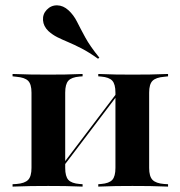

<svg xmlns="http://www.w3.org/2000/svg" viewBox="-20 -692 669 712"><path d="M471 -2.4Q437.1 -2.4 409.7 -2Q382.3 -1.6 344.4 0V-8.9L354.8 -9.7Q384.7 -12.1 396.4 -25Q408.1 -37.9 408.1 -69.4V-208.9H533.1V-69.4Q533.1 -37.9 545.6 -25Q558.1 -12.1 588.7 -9.7L603.2 -8.9V0Q564.5 -1.6 535.5 -2Q506.5 -2.4 471 -2.4ZM158.9 -2.4Q123.4 -2.4 94.8 -2Q66.1 -1.6 26.6 0V-8.9L41.1 -9.7Q71.8 -12.1 84.3 -25Q96.8 -37.9 96.8 -69.4V-348.4Q96.8 -379.8 84.3 -392.3Q71.8 -404.8 41.1 -407.3L26.6 -408.9V-417.7Q66.1 -416.1 94.8 -415.7Q123.4 -415.3 158.9 -415.3Q193.5 -415.3 221 -415.7Q248.4 -416.1 286.3 -417.7V-408.9L275 -408.1Q245.2 -405.6 233.5 -392.7Q221.8 -379.8 221.8 -348.4V-69.4Q221.8 -37.9 233.5 -25Q245.2 -12.1 275 -9.7L286.3 -8.9V0Q248.4 -1.6 221 -2Q193.5 -2.4 158.9 -2.4ZM408.1 -208.9V-348.4Q408.1 -379.8 396.4 -392.7Q384.7 -405.6 354.8 -408.1L344.4 -408.9V-417.7Q382.3 -416.1 409.7 -415.7Q437.1 -415.3 471 -415.3Q506.5 -415.3 535.5 -415.7Q564.5 -416.1 603.2 -417.7V-408.9L588.7 -407.3Q558.1 -404.8 545.6 -392.3Q533.1 -379.8 533.1 -348.4V-208.9ZM187.1 -37.9 185.5 -46.8 438.7 -380.6 440.3 -371.8ZM343.5 -474.2Q309.7 -498.4 282.3 -512.5Q254.8 -526.6 232.7 -535.9Q210.5 -545.2 192.7 -554Q175 -562.9 159.7 -576.6Q141.1 -594.4 139.5 -616.9Q137.9 -639.5 153.2 -655.6Q169.4 -672.6 191.9 -672.2Q214.5 -671.8 233.9 -654Q253.2 -636.3 265.7 -611.3Q278.2 -586.3 296 -553.6Q313.7 -521 348.4 -478.2Z"/></svg>

Font: Playfair 144pt SemiExpanded ExtraBold
Style: Regular
Weight: 800
Width: 6
Designer: Claus Eggers Sørensen
Foundry: Claus Eggers Sørensen
Version: Version 2.203